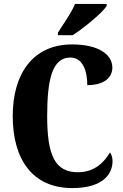

<svg xmlns="http://www.w3.org/2000/svg" viewBox="-20 -951 631 981"><path d="M276 -784V-771H351C410 -809 504 -886 525 -921V-931H363C346 -886 301 -825 276 -784ZM349 10C517 10 555 -71 555 -128C555 -143 550 -163 542 -172C514 -126 467 -71 378 -71C261 -71 221 -157 221 -358C221 -548 248 -657 339 -657C406 -657 426 -583 426 -516C513 -516 554 -555 554 -606C554 -671 486 -724 348 -724C149 -724 45 -575 45 -358C45 -137 146 10 349 10Z"/></svg>

Font: Noto Serif Hebrew ExtraCondensed Black
Style: Regular
Weight: 900
Width: 2
Designer: Monotype Design Team
Foundry: Monotype Imaging Inc.
Version: Version 2.004